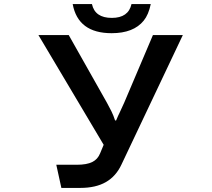

<svg xmlns="http://www.w3.org/2000/svg" viewBox="-20 -899 1040 944"><path d="M626.5 -878.9H721.2Q710.4 -826.7 686.5 -797.4Q636.7 -735.8 528.8 -735.8Q363.8 -735.8 337.4 -878.9H432.1Q446.8 -811 529.8 -811Q611.3 -811 626.5 -878.9ZM489.7 -187 168.9 -726.6H317.9L505.9 -393.6Q517.1 -373.5 527.6 -352.3Q538.1 -331.1 545.9 -306.6H550.8Q560.5 -330.1 571 -351.3Q581.5 -372.6 590.8 -394.5L731.9 -726.6H878.9L577.1 -89.8Q550.3 -32.2 500.5 -3.7Q450.7 24.9 375 24.9H281.7L256.8 -88.9H356.9Q406.7 -88.9 433.6 -102.5Q460 -115.2 472.2 -145Z"/></svg>

Font: BIZ UDGothic
Style: Bold
Weight: 700
Monospace: yes
Designer: TypeBank Co., Ltd.
Foundry: Morisawa Inc.
Version: Version 1.05